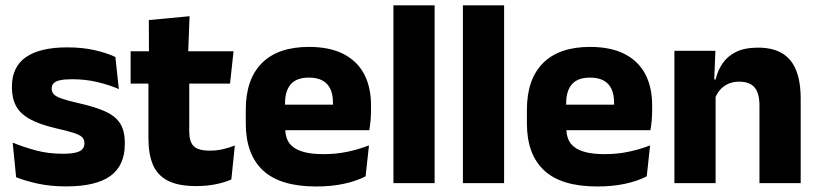

<svg xmlns="http://www.w3.org/2000/svg" viewBox="-20 -680 3040 713"><path d="M225.9 12.2Q167.3 12.2 120.3 1.9Q73.4 -8.5 39.9 -21.9L27.1 -150.4Q65.5 -134.4 112.2 -121.7Q159 -109 213.5 -109Q257.2 -109 275.3 -118.3Q293.4 -127.6 293.4 -147.1V-149Q293.4 -162.7 284.3 -171.3Q275.2 -179.8 252.2 -187Q229.3 -194.2 188.3 -203.5Q126.8 -217.8 91 -237.7Q55.1 -257.6 39.7 -286.2Q24.3 -314.8 24.3 -354.5V-358.6Q24.3 -431.6 76.4 -467.9Q128.5 -504.1 229.5 -504.1Q286.5 -504.1 332.1 -493.6Q377.7 -483 408.5 -468.4L421.3 -349.2Q385.7 -364.8 341.4 -375.3Q297.1 -385.8 248.6 -385.8Q219 -385.8 202.2 -381.9Q185.4 -377.9 178.7 -370.3Q172 -362.8 172 -352.1V-350.3Q172 -338.4 179.9 -329.9Q187.8 -321.4 209.2 -313.9Q230.6 -306.5 270.7 -297.2Q332.3 -283.5 370.4 -266.3Q408.4 -249.2 426 -221.9Q443.5 -194.7 443.5 -149.3V-144.9Q443.5 -65.4 390 -26.6Q336.5 12.2 225.9 12.2Z M708 11Q642.5 11 603.7 -8.8Q564.9 -28.6 548 -68Q531.2 -107.4 531.2 -165.5V-440.1H682.8V-189.9Q682.8 -153.9 699.2 -137.3Q715.5 -120.6 759.8 -120.6Q784.6 -120.6 808.5 -126.1Q832.4 -131.6 852.1 -139.8L839.1 -13.6Q813.7 -2.3 780.4 4.4Q747.2 11 708 11ZM465.1 -369.5V-489.6H847.3L834.2 -369.5ZM533.2 -478.7 532.7 -605.5 684 -619.8 678.6 -478.7Z M1154.5 12.5Q1020.4 12.5 956.6 -47.2Q892.7 -107 892.7 -221.4V-272.5Q892.7 -385.7 952.6 -445.8Q1012.4 -505.8 1127.2 -505.8Q1204 -505.8 1255.1 -479.7Q1306.3 -453.6 1332.1 -405.1Q1357.8 -356.5 1357.8 -288.5V-272.1Q1357.8 -253 1356.2 -233.3Q1354.5 -213.5 1351.3 -196.4H1213.6Q1215.3 -225.6 1215.9 -251.4Q1216.5 -277.2 1216.5 -297.9Q1216.5 -328.3 1207 -349.2Q1197.4 -370 1177.7 -380.9Q1158 -391.8 1127.2 -391.8Q1081.2 -391.8 1059.9 -367.1Q1038.5 -342.4 1038.5 -296.9V-252L1039.4 -235.3V-200.5Q1039.4 -181.3 1045.7 -164.4Q1052 -147.5 1067.8 -134.7Q1083.7 -121.9 1111.4 -114.8Q1139.2 -107.6 1182.1 -107.6Q1227.4 -107.6 1269.5 -116.3Q1311.6 -125 1350.2 -140.1L1337.7 -25.2Q1303.7 -7.5 1257.1 2.5Q1210.6 12.5 1154.5 12.5ZM973.7 -196.4V-291.2H1320.5V-196.4Z M1441 0V-660.3H1594V0Z M1699 0V-660.3H1852V0Z M2198.5 12.5Q2064.4 12.5 2000.6 -47.2Q1936.7 -107 1936.7 -221.4V-272.5Q1936.7 -385.7 1996.6 -445.8Q2056.4 -505.8 2171.2 -505.8Q2248 -505.8 2299.1 -479.7Q2350.3 -453.6 2376.1 -405.1Q2401.8 -356.5 2401.8 -288.5V-272.1Q2401.8 -253 2400.2 -233.3Q2398.5 -213.5 2395.3 -196.4H2257.6Q2259.3 -225.6 2259.9 -251.4Q2260.5 -277.2 2260.5 -297.9Q2260.5 -328.3 2251 -349.2Q2241.4 -370 2221.7 -380.9Q2202 -391.8 2171.2 -391.8Q2125.2 -391.8 2103.9 -367.1Q2082.5 -342.4 2082.5 -296.9V-252L2083.4 -235.3V-200.5Q2083.4 -181.3 2089.7 -164.4Q2096 -147.5 2111.8 -134.7Q2127.7 -121.9 2155.4 -114.8Q2183.2 -107.6 2226.1 -107.6Q2271.4 -107.6 2313.5 -116.3Q2355.6 -125 2394.2 -140.1L2381.7 -25.2Q2347.7 -7.5 2301.1 2.5Q2254.6 12.5 2198.5 12.5ZM2017.7 -196.4V-291.2H2364.5V-196.4Z M2800.3 0V-288.8Q2800.3 -315.9 2793.4 -335.6Q2786.4 -355.4 2769.9 -366Q2753.4 -376.7 2725 -376.7Q2701.4 -376.7 2683.4 -368.2Q2665.4 -359.8 2653.3 -345.6Q2641.2 -331.4 2634.9 -313.5L2611.3 -385H2637.5Q2645.3 -418.5 2663.6 -445.1Q2681.9 -471.7 2713.8 -487.4Q2745.8 -503.1 2794.9 -503.1Q2849.9 -503.1 2884.9 -481.9Q2919.9 -460.7 2936.6 -418.7Q2953.4 -376.6 2953.4 -313.3V0ZM2484.4 0V-491.4H2636.7L2631.6 -368.6L2637.4 -354.2V0Z"/></svg>

Font: Anek Gurmukhi Medium
Style: Regular
Weight: 500
Designer: Sarang Kulkarni (Gurmukhi), Yesha Goshar (Latin)
Foundry: Ek Type
Version: Version 1.003